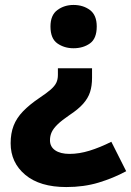

<svg xmlns="http://www.w3.org/2000/svg" viewBox="-20 -573 530 776"><path d="M352 -258Q352 -226 344 -201Q336 -176 316 -153.5Q296 -131 261 -108Q230 -87 213 -70.5Q196 -54 189 -39Q182 -24 182 -6Q182 20 203 34.5Q224 49 261 49Q300 49 342 36Q384 23 430 0L490 119Q438 147 378.5 165Q319 183 248 183Q141 183 82 133.5Q23 84 23 6Q23 -34 35 -65Q47 -96 73 -123Q99 -150 139 -177Q169 -197 185 -211Q201 -225 207.5 -238.5Q214 -252 214 -270V-297H352ZM371 -466Q371 -417 343.5 -397.5Q316 -378 277 -378Q240 -378 212 -397.5Q184 -417 184 -466Q184 -512 212 -532.5Q240 -553 277 -553Q316 -553 343.5 -532.5Q371 -512 371 -466Z"/></svg>

Font: Noto Sans Armenian ExtraBold
Style: Regular
Weight: 800
Version: Version 2.007